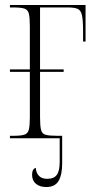

<svg xmlns="http://www.w3.org/2000/svg" viewBox="-20 -556 380 772"><path d="M20 0V-10H35Q64 -10 78 -14.5Q92 -19 96 -35Q100 -51 100 -85V-267H20V-277H100V-451Q100 -485 96 -501Q92 -517 78 -521.5Q64 -526 35 -526H20V-536H324V-389H314V-432Q314 -475 309.5 -495Q305 -515 292 -520.5Q279 -526 253 -526H141V-277H236V-267H141V-85Q141 -50 145 -34Q149 -18 163.5 -14Q178 -10 209 -10H230V101Q230 147 215.5 171.5Q201 196 166 196Q140 196 124.5 183Q109 170 109 147Q109 123 124 119Q125 139 136.5 151Q148 163 170 163Q197 163 208.5 147Q220 131 220 95V0Z"/></svg>

Font: Noto Serif Display ExtraCondensed ExtraLight
Style: Regular
Weight: 200
Width: 2
Designer: Monotype Design Team
Foundry: Monotype Imaging Inc.
Version: Version 2.009